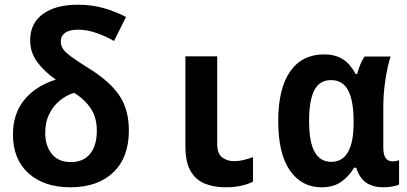

<svg xmlns="http://www.w3.org/2000/svg" viewBox="-20 -785 1729 815"><path d="M279 10Q167 10 101 -49.5Q35 -109 35 -214Q35 -302 83 -361Q131 -420 217 -447Q167 -482 137.5 -522.5Q108 -563 108 -614Q108 -686 162 -725.5Q216 -765 311 -765Q370 -765 420.5 -750.5Q471 -736 515 -713L464 -611Q425 -633 386.5 -646Q348 -659 312 -659Q274 -659 256 -645.5Q238 -632 238 -609Q238 -580 267 -556.5Q296 -533 357 -495Q443 -442 485 -382Q527 -322 527 -231Q527 -116 460.5 -53Q394 10 279 10ZM280 -97Q334 -97 362.5 -132Q391 -167 391 -231Q391 -285 366 -323.5Q341 -362 295 -391Q264 -382 236 -360Q208 -338 190 -303Q172 -268 172 -221Q172 -166 200 -131.5Q228 -97 280 -97Z M938 10Q887 10 848.5 -6Q810 -22 788.5 -60Q767 -98 767 -163V-546H902V-174Q902 -133 923 -117Q944 -101 972 -101Q994 -101 1014.5 -106Q1035 -111 1054 -118V-14Q1033 -3 1003.5 3.5Q974 10 938 10Z M1345 10Q1260 10 1210.5 -61.5Q1161 -133 1161 -271Q1161 -409 1211.5 -481.5Q1262 -554 1355 -554Q1404 -554 1435.5 -533.5Q1467 -513 1490 -471H1496Q1501 -490 1509 -510Q1517 -530 1528 -545H1638Q1626 -509 1616.5 -450Q1607 -391 1607 -329V-160Q1607 -127 1617.5 -113.5Q1628 -100 1646 -100Q1653 -100 1661 -101.5Q1669 -103 1674 -105V-2Q1668 2 1649 6Q1630 10 1606 10Q1565 10 1536 -8.5Q1507 -27 1492 -73H1483Q1461 -36 1428 -13Q1395 10 1345 10ZM1386 -98Q1481 -98 1481 -264V-271Q1481 -355 1458.5 -400Q1436 -445 1385 -445Q1336 -445 1314 -401.5Q1292 -358 1292 -272Q1292 -181 1316 -139.5Q1340 -98 1386 -98Z"/></svg>

Font: Noto Sans Mono SemiCondensed
Style: Bold
Weight: 700
Width: 4
Designer: Monotype Design Team
Foundry: Monotype Imaging Inc.
Version: Version 2.014